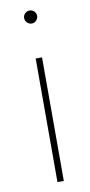

<svg xmlns="http://www.w3.org/2000/svg" viewBox="-78 -501 333 710"><g transform="rotate(-10 89.0 -145.5)"><path d="M78.6 175.3V-288.6H102.5V175.3ZM62.5 -443.1Q62.5 -453.1 69.8 -460.2Q77.1 -467.3 87.2 -467.3Q97.2 -467.3 104.2 -460.2Q111.3 -453.1 111.3 -443.1Q111.3 -433.1 104.2 -425.8Q97.2 -418.5 87.2 -418.5Q77.1 -418.5 69.8 -425.8Q62.5 -433.1 62.5 -443.1Z"/></g></svg>

Font: Yantramanav Thin
Style: Regular
Weight: 250
Version: Version 1.001;PS 1.0;hotconv 1.0.72;makeotf.lib2.5.5900; ttf